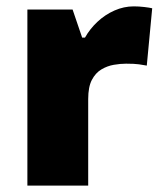

<svg xmlns="http://www.w3.org/2000/svg" viewBox="-20 -583 509 603"><path d="M400 -563Q416 -563 433 -561Q450 -559 458 -557L441 -377Q431 -379 416.5 -381Q402 -383 376 -383Q358 -383 337.5 -379.5Q317 -376 298.5 -365Q280 -354 268.5 -332Q257 -310 257 -272V0H66V-553H208L238 -465H247Q262 -492 286 -514.5Q310 -537 339.5 -550Q369 -563 400 -563Z"/></svg>

Font: Noto Sans Devanagari Black
Style: Regular
Weight: 900
Version: Version 2.003